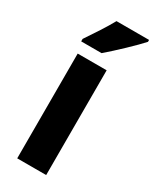

<svg xmlns="http://www.w3.org/2000/svg" viewBox="-198 -819 705 873"><g transform="rotate(30 154.5 -383.0)"><path d="M309 -756V-766H138C114 -722 78 -668 45 -619V-606H152C201 -648 277 -720 309 -756ZM211 0V-550H59V0Z"/></g></svg>

Font: Noto Sans Khmer Condensed ExtraBold
Style: Regular
Weight: 800
Width: 3
Designer: Danh Hong and the Monotype Design Team
Foundry: Monotype Imaging Inc.
Version: Version 2.004